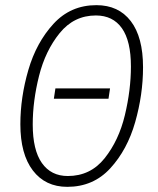

<svg xmlns="http://www.w3.org/2000/svg" viewBox="-20 -714 612 745"><path d="M535 -453Q535 -347 504.5 -240Q474 -133 408 -61Q342 11 241 11Q156 11 107.5 -52.5Q59 -116 59 -232Q59 -336 90 -442.5Q121 -549 187.5 -621.5Q254 -694 354 -694Q440 -694 487.5 -632Q535 -570 535 -453ZM107 -231Q107 -132 142.5 -81.5Q178 -31 243 -31Q331 -31 386 -100Q441 -169 464.5 -267Q488 -365 488 -456Q488 -555 453 -604.5Q418 -654 352 -654Q267 -654 211.5 -585.5Q156 -517 131.5 -419.5Q107 -322 107 -231ZM407 -371 401 -331H189L195 -371Z"/></svg>

Font: Fira Sans Extra Condensed ExtraLight
Style: Italic
Weight: 275
Width: 3
Italic angle: -8°
Designer: Carrois Corporate & Edenspiekermann AG
Foundry: Carrois Corporate GbR & Edenspiekermann AG
Version: Version 4.203